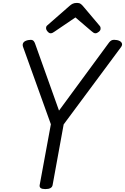

<svg xmlns="http://www.w3.org/2000/svg" viewBox="-20 -1287 860 1321"><path d="M292 14Q248 14 253 -14L330 -432L138 -966Q133 -983 141.5 -994.5Q150 -1006 173 -1011Q194 -1015 204 -1010.5Q214 -1006 221 -988L386 -526L727 -990Q739 -1007 751.5 -1011Q764 -1015 786 -1011Q809 -1006 817 -992.5Q825 -979 812 -962L418 -431L342 -14Q337 14 292 14ZM328 -1058Q318 -1058 307.5 -1070Q297 -1082 297 -1093Q297 -1100 299 -1104.5Q301 -1109 306 -1113L458 -1246Q469 -1256 480.5 -1261.5Q492 -1267 510 -1267Q525 -1267 534.5 -1260.5Q544 -1254 552 -1244L666 -1109Q671 -1103 671.5 -1098Q672 -1093 672 -1089Q672 -1078 659.5 -1068Q647 -1058 637 -1058Q629 -1058 622.5 -1062.5Q616 -1067 609 -1073L499 -1167L356 -1070Q349 -1065 342.5 -1061.5Q336 -1058 328 -1058Z"/></svg>

Font: Playwrite ZA
Style: Regular
Weight: 400
Designer: Veronika Burian, José Scaglione
Foundry: TypeTogether
Version: Version 1.002